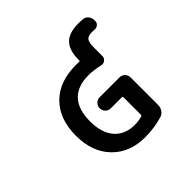

<svg xmlns="http://www.w3.org/2000/svg" viewBox="-222 -1213 1443 1443"><g transform="rotate(-45 500.0 -491.5)"><path d="M592.8 -762.7Q599.6 -761.7 599.6 -769.5V-774.4Q599.6 -877 645.5 -924.3Q691.4 -971.7 793 -971.7Q815.4 -971.7 837.9 -969.7Q862.3 -967.8 878.4 -948.2Q894.5 -928.7 894.5 -903.3V-894.5Q894.5 -874 877.9 -861.3Q863.3 -851.6 846.7 -851.6Q842.8 -851.6 838.9 -852.5Q828.1 -853.5 818.4 -853.5Q777.3 -853.5 761.7 -835Q746.1 -816.4 746.1 -764.6V-669.9Q746.1 -648.4 728.5 -635.7Q716.8 -626 702.1 -626Q696.3 -626 690.4 -627Q624 -642.6 570.3 -642.6Q453.1 -642.6 393.1 -578.6Q333 -514.6 333 -387.7Q333 -263.7 392.1 -197.8Q451.2 -131.8 552.7 -131.8Q593.8 -131.8 631.8 -143.6Q638.7 -145.5 638.7 -152.3V-339.8Q638.7 -347.7 631.8 -347.7H511.7Q488.3 -347.7 471.2 -364.7Q454.1 -381.8 454.1 -405.3V-408.2Q454.1 -431.6 471.2 -448.7Q488.3 -465.8 511.7 -465.8H724.6Q748 -465.8 765.1 -448.7Q782.2 -431.6 782.2 -408.2V-113.3Q782.2 -86.9 767.1 -65.4Q752 -43.9 727.5 -37.1Q639.6 -10.7 542 -10.7Q379.9 -10.7 280.8 -112.3Q181.6 -213.9 181.6 -387.7Q181.6 -563.5 281.2 -663.6Q380.9 -763.7 555.7 -763.7Q570.3 -763.7 592.8 -762.7Z"/></g></svg>

Font: Gen Jyuu Gothic Monospace Bold
Style: Bold
Weight: 700
Designer: [Source Han Sans]
Ryoko NISHIZUKA  (kana & ideographs); Paul D. Hunt (Latin, Greek & Cyrillic); Wenlong ZHANG  (bopomofo
Version: Version 1.002.20150607